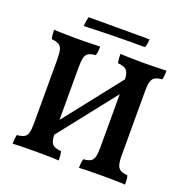

<svg xmlns="http://www.w3.org/2000/svg" viewBox="-142 -945 1053 1080"><g transform="rotate(20 384.5 -404.5)"><path d="M197 -56 166 -106 562 -609 597 -564ZM48 3Q48 -12 49.5 -26.5Q51 -41 54 -51Q81 -53 96 -61Q111 -69 116.5 -89Q122 -109 122 -146V-530Q122 -568 116.5 -587Q111 -606 96 -614.5Q81 -623 54 -625Q51 -635 49.5 -649.5Q48 -664 48 -679Q66 -678 90 -677.5Q114 -677 139.5 -676.5Q165 -676 187 -676Q210 -676 234 -676.5Q258 -677 281 -677.5Q304 -678 324 -679Q324 -664 323 -650.5Q322 -637 317 -625Q291 -623 276 -615Q261 -607 255.5 -587.5Q250 -568 250 -530V-146Q250 -109 255.5 -89Q261 -69 276 -61Q291 -53 318 -51Q321 -42 322.5 -27.5Q324 -13 324 3Q296 1 261.5 0.5Q227 0 191 0Q154 0 115.5 0.5Q77 1 48 3ZM445 3Q445 -12 446.5 -26.5Q448 -41 452 -51Q479 -53 493.5 -61Q508 -69 513.5 -89Q519 -109 519 -146V-530Q519 -568 513.5 -587Q508 -606 493.5 -614.5Q479 -623 451 -625Q448 -635 446.5 -649.5Q445 -664 445 -679Q463 -678 487 -677.5Q511 -677 537 -676.5Q563 -676 585 -676Q607 -676 631 -676.5Q655 -677 678 -677.5Q701 -678 721 -679Q721 -664 720 -650.5Q719 -637 715 -625Q689 -623 674 -615Q659 -607 653 -587.5Q647 -568 647 -530V-146Q647 -109 653 -89Q659 -69 674 -61Q689 -53 715 -51Q719 -42 720 -27.5Q721 -13 721 3Q694 1 659 0.5Q624 0 588 0Q552 0 513 0.5Q474 1 445 3ZM571 -812Q571 -802 569 -788.5Q567 -775 562 -762Q529 -762 473 -762Q417 -762 346.5 -760.5Q276 -759 198 -756Q198 -767 200.5 -784Q203 -801 207 -812Z"/></g></svg>

Font: Vollkorn SemiBold
Style: Regular
Weight: 600
Designer: Friedrich Althausen
Foundry: Friedrich Althausen
Version: Version 5.000